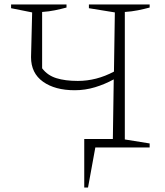

<svg xmlns="http://www.w3.org/2000/svg" viewBox="-20 -665 743 866"><path d="M360 181V-38H489L493 -307Q453 -285 408.5 -271.5Q364 -258 317 -258Q228 -258 174 -296.5Q120 -335 120 -407L125 -609L30 -628V-645H280V-631Q254 -624 227 -618.5Q200 -613 170 -611V-357Q194 -325 234 -312.5Q274 -300 331 -300Q415 -300 494 -342L498 -609L381 -628V-645H655V-631Q629 -624 601.5 -618.5Q574 -613 543 -611V-36L655 -18V0H410L377 181Z"/></svg>

Font: Piazzolla SC ExtraLight
Style: Regular
Weight: 200
Designer: Juan Pablo del Peral
Foundry: Huerta Tipografica
Version: Version 1.330